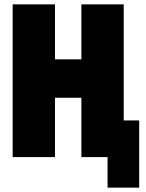

<svg xmlns="http://www.w3.org/2000/svg" viewBox="-20 -720 668 880"><path d="M38 0V-700H232V-448H353V-700H547V-168H618V140H473V0H353V-272H232V0Z"/></svg>

Font: Tektur SemiCondensed ExtraBold
Style: Regular
Weight: 800
Width: 4
Designer: Adam Jagosz
Foundry: Adam Jagosz
Version: Version 1.005;gftools[0.9.30]